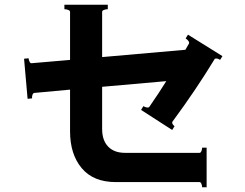

<svg xmlns="http://www.w3.org/2000/svg" viewBox="-20 -764 1040 814"><path d="M777 -617 923 -526 913 -510Q905 -516 896 -516Q890 -516 889 -512Q812 -385 711 -248Q710 -247 710 -244Q710 -240 713.5 -235.5Q717 -231 720 -229L710 -213L578 -298L588 -314Q594 -310 602 -308.5Q610 -307 613 -311Q654 -370 685 -420L413 -396V-217Q413 -169 438.5 -142.5Q464 -116 510 -116H826Q831 -116 834 -123.5Q837 -131 837 -138H856V30H837Q837 23 834 15.5Q831 8 826 8H471Q376 8 326.5 -51Q277 -110 277 -207V-384L125 -370Q120 -369 117.5 -361.5Q115 -354 116 -347L97 -345L82 -515L101 -517Q102 -509 105.5 -502Q109 -495 114 -496L277 -510V-714Q277 -719 269 -722Q261 -725 253 -725V-744H437V-725Q429 -725 421 -722Q413 -719 413 -714V-522L766 -553L781 -579Q782 -580 782 -582Q782 -587 777 -592.5Q772 -598 767 -601Z"/></svg>

Font: Aoboshi One
Style: Regular
Weight: 400
Designer: IKIMOJI
Foundry: Natsumi Matsuba
Version: Version 1.000; ttfautohint (v1.8.3)